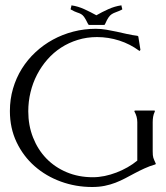

<svg xmlns="http://www.w3.org/2000/svg" viewBox="-20 -710 648 749"><path d="M358.4 -565.4Q318.8 -565.4 283.4 -554.4Q248 -543.5 218.3 -524.2Q188.5 -504.9 164.8 -477.8Q141.1 -450.7 124.5 -418.7Q107.9 -386.7 99.1 -350.3Q90.3 -314 90.3 -275.9Q90.3 -220.7 108.9 -173.6Q127.4 -126.5 160.6 -92Q193.8 -57.6 240.2 -38.1Q286.6 -18.6 342.3 -18.6Q364.7 -18.6 388.2 -23.4Q411.6 -28.3 434.1 -36.9Q456.5 -45.4 477.5 -57.4Q498.5 -69.3 515.6 -83.5V-233.4Q515.6 -255.4 504.4 -274.9V-277.8Q504.9 -277.8 506.1 -278.3Q507.3 -278.8 507.8 -278.8H582.5L584 -277.8V-274.9Q579.1 -265.1 577.4 -254.6Q575.7 -244.1 575.7 -233.4V-120.1Q575.7 -110.8 576.2 -105.2Q576.7 -99.6 578.1 -94.7Q579.6 -89.8 582 -84.5Q584.5 -79.1 587.9 -71.3L586.4 -68.8Q563 -62 543 -52.7Q522.9 -43.5 504.6 -33.7Q486.3 -23.9 468.3 -14.4Q450.2 -4.9 430.7 2.7Q411.1 10.3 388.7 14.9Q366.2 19.5 339.4 19.5Q275.4 19.5 217.3 -1.7Q159.2 -22.9 115 -61.8Q70.8 -100.6 44.7 -155.3Q18.6 -210 18.6 -276.9Q18.6 -322.8 30.8 -364.5Q43 -406.2 65.2 -441.9Q87.4 -477.5 118.4 -506.3Q149.4 -535.2 186.5 -555.4Q223.6 -575.7 266.1 -586.7Q308.6 -597.7 353.5 -597.7Q374 -597.7 394.5 -594.2Q415 -590.8 435.1 -586.4Q455.1 -582 475.3 -577.4Q495.6 -572.8 516.1 -570.3L519.5 -567.9L527.8 -515.6L525.4 -511.7H523.4Q487.8 -538.1 445.3 -551.8Q402.8 -565.4 358.4 -565.4ZM256.3 -672.9 255.4 -674.3 258.8 -688 258.3 -689.9 259.3 -689Q284.2 -685.5 309.1 -674.1Q334 -662.6 356 -650.4Q377.9 -663.1 402.8 -674.3Q427.7 -685.5 452.6 -689L454.1 -689.9L453.6 -688L457 -674.3L456.5 -672.9Q441.4 -665.5 432.1 -662.4Q422.9 -659.2 416 -654.8Q409.2 -650.4 403.6 -642.3Q397.9 -634.3 390.6 -617.7Q389.6 -614.7 388.7 -613.8Q387.7 -612.8 384.3 -612.8H328.1Q324.7 -612.8 322.8 -617.7Q313.5 -636.7 307.9 -644.3Q302.2 -651.9 295.9 -655.3Q289.6 -658.7 280.8 -661.4Q272 -664.1 256.3 -672.9Z"/></svg>

Font: CAT Linz
Style: Regular
Weight: 400
Designer: Peter Wiegel
Foundry: Peter Wiegel
Version: Version 1.08